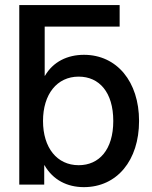

<svg xmlns="http://www.w3.org/2000/svg" viewBox="-20 -748 616 778"><path d="M319.8 10.3C454.1 10.3 543.5 -98.1 543.5 -257.8C543.5 -417 453.6 -525.9 320.3 -525.9C253.4 -525.9 195.3 -498 162.1 -440.9H161.1V-640.1H464.8V-727.5H58.1V0H159.2V-78.6H160.2C194.8 -18.6 252.4 10.3 319.8 10.3ZM298.8 -78.6C210.9 -78.6 154.3 -149.4 154.3 -257.8C154.3 -366.2 210.9 -437.5 298.8 -437.5C381.8 -437.5 439 -374.5 439 -257.8C439 -141.6 381.8 -78.6 298.8 -78.6Z"/></svg>

Font: Inteeer Medium
Style: Regular
Weight: 500
Designer: Rasmus Andersson
Foundry: rsms
Version: Version 4.001;Glyphs 3.4 (3402)